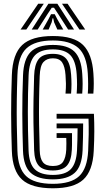

<svg xmlns="http://www.w3.org/2000/svg" viewBox="-20 -1004 563 1034"><path d="M264.8 10Q150.2 10 98.9 -36.8Q47.5 -83.5 43.8 -191Q40.2 -293.8 40 -393.5Q39.8 -493.2 43.8 -600Q48 -712.8 99.4 -761.4Q150.8 -810 264.8 -810Q378.2 -810 427.1 -762Q476 -714 483 -608.8Q485 -579.5 485 -554.4Q485 -529.2 482.8 -500H452.8Q454.8 -523.8 454.6 -551.8Q454.5 -579.8 452.8 -607.8Q447 -705.8 401.9 -745.9Q356.8 -786 264.8 -786Q168.5 -786 122.9 -743.9Q77.2 -701.8 73.8 -600Q71.2 -527 70.4 -461.9Q69.5 -396.8 70.5 -331.5Q71.5 -266.2 73.8 -192Q76.8 -97.5 120.6 -55.8Q164.5 -14 264.8 -14Q362.5 -14 406.4 -55.5Q450.2 -97 454.8 -192Q457 -238.8 457.6 -279.4Q458.2 -320 456.8 -365H284.8V-391H485.8Q488 -343 487.9 -296.6Q487.8 -250.2 484.8 -191Q479.5 -83.5 428.6 -36.8Q377.8 10 264.8 10ZM264.8 -38Q184.8 -38 145.8 -72.8Q106.8 -107.5 103.8 -193.2Q100.5 -288.5 100.1 -391.1Q99.8 -493.8 104 -599Q107.5 -685.2 144.5 -723.6Q181.5 -762 264.8 -762Q344.5 -762 381 -726Q417.5 -690 423 -605.8Q425 -575.8 425 -552.1Q425 -528.5 422.8 -500H392.8Q394.8 -524.5 394.9 -548.8Q395 -573 393 -603.8Q388.2 -676.2 358.6 -707.1Q329 -738 264.8 -738Q196.8 -738 166.8 -704.6Q136.8 -671.2 134 -598Q130 -501 129.9 -402.5Q129.8 -304 133.8 -194Q136.5 -121.5 167.9 -91.8Q199.2 -62 264.8 -62Q332.2 -62 361.8 -93.5Q391.2 -125 394.8 -195Q396.2 -223.5 397 -254Q397.8 -284.5 397.8 -313H284.8V-339H427.8Q427.8 -305.5 427 -265.4Q426.2 -225.2 424.8 -194Q420.8 -107.5 381.9 -72.8Q343 -38 264.8 -38ZM264.8 -86Q211.2 -86 188.5 -112Q165.8 -138 163.8 -195Q161 -278 160.2 -342.4Q159.5 -406.8 160.5 -466.8Q161.5 -526.8 163.8 -596Q165.8 -655.5 187.4 -684.8Q209 -714 264.8 -714Q314 -714 336.5 -687.8Q359 -661.5 363 -601.2Q365 -573.8 365 -550.4Q365 -527 362.8 -500H332.8Q335.5 -533.2 335.1 -553.6Q334.8 -574 332.8 -600.2Q329.5 -645.8 314.6 -667.9Q299.8 -690 264.8 -690Q232.5 -690 214.1 -670Q195.8 -650 193.8 -594.8Q191.2 -526.8 190.4 -463.5Q189.5 -400.2 190.5 -334.9Q191.5 -269.5 193.8 -195Q195 -150.8 211 -130.4Q227 -110 264.8 -110Q304.5 -110 319.5 -132.6Q334.5 -155.2 336.8 -198Q337.8 -212.8 337.5 -232Q337.2 -251.2 336.8 -261H284.8V-287H367.8Q368.2 -240.5 367.8 -223.4Q367.2 -206.2 366.8 -197Q364 -139.5 341.1 -112.8Q318.2 -86 264.8 -86ZM90.8 -845 185.8 -984H215.8L121.8 -845ZM150.8 -845 240.8 -984H288.8L378.8 -845H346.8L295 -926L270.8 -962.5H258.8L234.5 -925.8L182.8 -845ZM407.8 -845 313.8 -984H343.8L438.8 -845ZM209.8 -845 241.2 -900.8 254.8 -927.5H274.8L288.5 -900.8L320.8 -845H288.8L271.2 -884.5L266.8 -905.2H262.8L258.5 -884.5L241.8 -845Z"/></svg>

Font: Big Shoulders Inline Text Black
Style: Regular
Weight: 900
Designer: Patric King
Foundry: XO Type Co
Version: Version 1.000